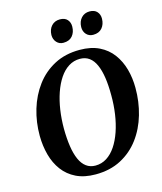

<svg xmlns="http://www.w3.org/2000/svg" viewBox="-138 -1066 995 1177"><g transform="rotate(-15 359.0 -477.5)"><path d="M322 10Q250.5 10 199.2 -15Q148 -40 115.2 -84Q82.5 -128 67 -185.2Q51.5 -242.5 51 -306.5Q50.5 -393.5 74.5 -473.5Q98.5 -553.5 145.5 -616.5Q192.5 -679.5 262 -716.2Q331.5 -753 423 -753Q495 -753 546.5 -727.8Q598 -702.5 630.5 -658.5Q663 -614.5 678.5 -558.2Q694 -502 694 -439.5Q694.5 -352 671 -271Q647.5 -190 600.5 -126.8Q553.5 -63.5 483.8 -26.8Q414 10 322 10ZM334.5 -42.5Q374 -42.5 406.5 -63.2Q439 -84 463.8 -121Q488.5 -158 505.5 -207.5Q522.5 -257 531 -315Q539.5 -373 539 -435Q539 -497 531.8 -545.8Q524.5 -594.5 509.2 -629Q494 -663.5 469.5 -681.5Q445 -699.5 410 -699.5Q371 -699.5 338.5 -679Q306 -658.5 281.2 -621.5Q256.5 -584.5 239.5 -535.5Q222.5 -486.5 214 -429.2Q205.5 -372 205.5 -311Q206 -248 213.5 -198.2Q221 -148.5 236.5 -113.8Q252 -79 276.5 -60.8Q301 -42.5 334.5 -42.5ZM339.5 -820.5Q313.5 -820.5 296.8 -839Q280 -857.5 280 -885.5Q281 -921 301.2 -943Q321.5 -965 354.5 -965Q386 -965 401.8 -947Q417.5 -929 417 -902.5Q416.5 -866.5 396.8 -843.5Q377 -820.5 339.5 -820.5ZM528.5 -820.5Q502 -820.5 485.2 -839Q468.5 -857.5 469 -885.5Q470 -921 490.2 -943Q510.5 -965 543 -965Q574 -965 590 -947Q606 -929 605.5 -902.5Q605 -866.5 585.2 -843.5Q565.5 -820.5 528.5 -820.5Z"/></g></svg>

Font: Merriweather 36pt
Style: Bold Italic
Weight: 700
Italic angle: -7.8°
Version: Version 2.101